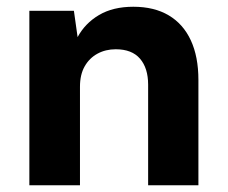

<svg xmlns="http://www.w3.org/2000/svg" viewBox="-20 -549 675 569"><path d="M67 0V-517H199L210 -439Q232 -480 273.5 -504.5Q315 -529 375 -529Q437 -529 480 -503.5Q523 -478 545.5 -429.5Q568 -381 568 -312V0H419V-298Q419 -347 395 -375Q371 -403 323 -403Q293 -403 269 -390Q245 -377 231 -352.5Q217 -328 217 -292V0Z"/></svg>

Font: DM Sans 11pt Black
Style: Regular
Weight: 900
Version: Version 4.004;gftools[0.9.30]